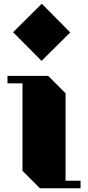

<svg xmlns="http://www.w3.org/2000/svg" viewBox="-20 -1005 470 1025"><path d="M202 -680 50 -833 203 -985 355 -832ZM410 -40V0H193L100 -93V-560H20V-600H237L330 -507V-40Z"/></svg>

Font: Kumar One
Style: Regular
Weight: 400
Designer: Parimal Parmar
Foundry: Indian Type Foundry
Version: Version 1.000;PS 1.000;hotconv 1.0.88;makeotf.lib2.5.647800